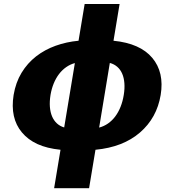

<svg xmlns="http://www.w3.org/2000/svg" viewBox="-20 -759 892 983"><path d="M49.7 -272.7Q60.4 -337 90.4 -386.4Q120.4 -435.7 164.6 -470.2Q208.8 -504.6 264.6 -524.7Q320.3 -544.7 382.1 -550.4L413.4 -738.6H592.3L561.1 -550.4Q697.4 -536.9 759.6 -462.7Q821.7 -388.8 802.6 -272.7Q783 -155.2 696.7 -80.6Q610.1 -5.7 468.8 7.8L436.1 204.5H257.1L289.8 7.8Q220.2 0.7 171.7 -21.5Q123.2 -43.7 92 -81.3Q30.9 -154.5 49.7 -272.7ZM613.6 -272.7Q619 -305.8 616.8 -333.3Q614.7 -360.8 605.6 -381.7Q596.6 -402.7 580.6 -416.7Q564.6 -430.8 542.3 -436.8L487.6 -105.8Q512.1 -112.2 532.8 -126.6Q553.6 -141 569.8 -162.5Q585.9 -183.9 597.1 -211.8Q608.3 -239.7 613.6 -272.7ZM308.6 -106.5 363.3 -436.1Q339.5 -429.7 318.9 -415.3Q298.3 -400.9 282.3 -380Q266.3 -359 255.1 -331.9Q244 -304.7 238.6 -272.7Q233.3 -239.7 235.4 -212Q237.6 -184.3 246.6 -163Q255.7 -141.7 271.3 -127.3Q286.9 -112.9 308.6 -106.5Z"/></svg>

Font: Inter P Black
Style: Italic
Weight: 900
Italic angle: -9.40001°
Designer: Rasmus Andersson
Foundry: rsms
Version: Version 3.018;git-588b23468